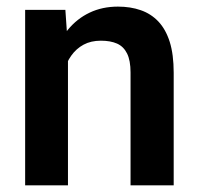

<svg xmlns="http://www.w3.org/2000/svg" viewBox="-20 -558 599 578"><path d="M184.6 -415.5V0H55.7V-528.3H176.8ZM164.1 -283.2H126Q126.5 -340.8 141.6 -387.7Q156.7 -434.6 184.3 -468.3Q211.9 -502 250 -520Q288.1 -538.1 335 -538.1Q373 -538.1 403.8 -527.3Q434.6 -516.6 456.8 -493.2Q479 -469.7 491 -431.9Q502.9 -394 502.9 -338.9V0H373V-339.8Q373 -376 362.5 -397Q352.1 -418 332.3 -426.8Q312.5 -435.5 283.7 -435.5Q253.9 -435.5 231.7 -423.6Q209.5 -411.6 194.6 -390.6Q179.7 -369.6 171.9 -342.3Q164.1 -314.9 164.1 -283.2Z"/></svg>

Font: Roboto SemiBold
Style: Regular
Weight: 600
Designer: Christian Robertson
Foundry: Google
Version: Version 3.009; 2024